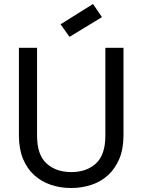

<svg xmlns="http://www.w3.org/2000/svg" viewBox="-20 -937 715 964"><path d="M75 -257Q75 -189 95.5 -139.5Q116 -90 152 -57.5Q188 -25 235.5 -9Q283 7 337 7Q391 7 439 -9Q487 -25 522.5 -57.5Q558 -90 579 -139.5Q600 -189 600 -257V-697H509V-256Q509 -160 462 -116.5Q415 -73 338 -73Q261 -73 213.5 -116.5Q166 -160 166 -256V-697H75ZM492 -851 329 -752 284 -815 447 -917Z"/></svg>

Font: Poppins
Style: Regular
Weight: 400
Designer: Ninad Kale (Devanagari), Jonny Pinhorn (Latin)
Foundry: Indian Type Foundry
Version: Version 3.002 2017